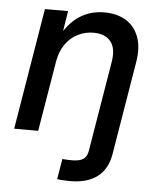

<svg xmlns="http://www.w3.org/2000/svg" viewBox="-53 -590 695 844"><g transform="rotate(5 294.0 -168.0)"><path d="M230.5 204.1 245.6 114.3Q254.4 115.2 267.3 115.7Q280.3 116.2 287.6 116.2Q322.3 116.2 338.1 105Q354 93.8 358.4 68.4L369.6 0H475.6L463.4 73.7Q452.1 140.6 407.5 174.3Q362.8 208 289.1 208Q270.5 208 255.6 207Q240.7 206.1 230.5 204.1ZM180.7 -311 128.9 0H22.9L111.8 -535.6H213.9L192.9 -403.8L177.2 -407.2Q212.9 -478.5 262 -511.2Q311 -543.9 373.5 -543.9Q429.7 -543.9 469.2 -519.8Q508.8 -495.6 525.9 -449Q543 -402.3 531.2 -335L475.6 0H369.6L424.3 -328.6Q434.6 -389.2 410.2 -419.9Q385.7 -450.7 334.5 -450.7Q297.4 -450.7 265.1 -434.6Q232.9 -418.5 210.7 -387.2Q188.5 -356 180.7 -311Z"/></g></svg>

Font: Inter 20pt Medium
Style: Italic
Weight: 500
Italic angle: -9.3988°
Version: Version 4.001;git-66647c0bb